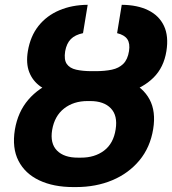

<svg xmlns="http://www.w3.org/2000/svg" viewBox="-20 -757 705 787"><path d="M356.9 -450.2H367.7Q450.7 -450.2 508.5 -424.6Q566.4 -398.9 593 -349.6Q619.6 -300.3 607.9 -228Q595.7 -152.8 551.5 -99.6Q507.3 -46.4 440.4 -18.3Q373.5 9.8 291.5 9.8H280.8Q199.2 9.8 140.9 -17.8Q82.5 -45.4 55.7 -97.9Q28.8 -150.4 41 -225.6Q53.2 -298.3 96.2 -348.4Q139.2 -398.4 206.1 -424.3Q272.9 -450.2 356.9 -450.2ZM349.6 -342.8H338.9Q281.7 -342.8 242.7 -312.3Q203.6 -281.7 193.8 -224.6Q184.6 -169.4 213.6 -139.9Q242.7 -110.4 300.3 -110.8H311Q367.7 -110.4 406.5 -139.6Q445.3 -168.9 454.1 -227.1Q462.9 -283.2 434.3 -313Q405.8 -342.8 349.6 -342.8ZM356.4 -465.3H371.1Q409.7 -465.3 438.5 -471.4Q467.3 -477.5 485.4 -495.4Q503.4 -513.2 508.8 -547.4Q513.7 -578.6 502 -596.2Q490.2 -613.8 460 -621.1L479 -737.3Q543.5 -736.8 587.9 -714.8Q632.3 -692.9 652.1 -650.9Q671.9 -608.9 662.1 -547.4Q651.4 -480.5 609.1 -438.7Q566.9 -397 501 -377.7Q435.1 -358.4 353 -358.4H338.4Q276.4 -358.4 227.5 -368.9Q178.7 -379.4 146.2 -402.3Q113.8 -425.3 99.9 -461.2Q85.9 -497.1 94.2 -547.4Q104.5 -608.9 137.9 -650.9Q171.4 -692.9 223.1 -714.8Q274.9 -736.8 339.4 -737.3L320.3 -621.1Q287.6 -614.3 270.3 -596.7Q252.9 -579.1 247.1 -546.9Q241.7 -512.2 253.7 -494.9Q265.6 -477.5 292.2 -471.4Q318.8 -465.3 356.4 -465.3Z"/></svg>

Font: Inter 16pt
Style: Bold Italic
Weight: 700
Italic angle: -9.3988°
Version: Version 4.001;git-66647c0bb